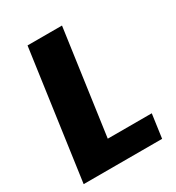

<svg xmlns="http://www.w3.org/2000/svg" viewBox="-169 -804 832 907"><g transform="rotate(-30 246.5 -350.0)"><path d="M185 -129H467L449 0H21L119 -700H307L213 -29Z"/></g></svg>

Font: Pathway Extreme SemiCondensed ExtraBold
Style: Italic
Weight: 800
Width: 4
Italic angle: -8°
Version: Version 1.001;gftools[0.9.26]